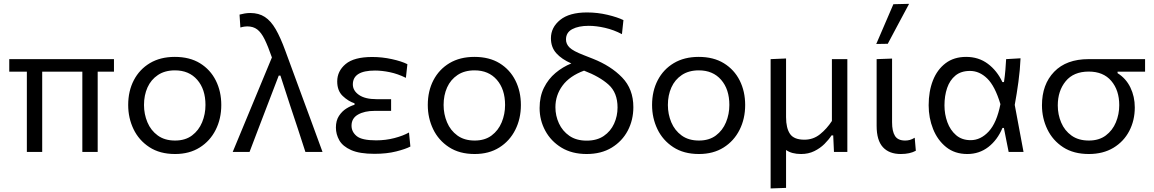

<svg xmlns="http://www.w3.org/2000/svg" viewBox="-20 -812 6169 1026"><path d="M123.5 0V-429H29.5V-496H589V-429H502V0H420V-429H205.5V0Z M915.5 11Q834 11 778 -25.8Q722 -62.5 693.5 -122Q665 -181.5 665 -251Q665 -325.5 695.2 -383.5Q725.5 -441.5 781.2 -474.8Q837 -508 914 -508Q993.5 -508 1048.8 -474Q1104 -440 1133.2 -381.8Q1162.5 -323.5 1162.5 -251Q1162.5 -177.5 1132.5 -118Q1102.5 -58.5 1047.2 -23.8Q992 11 915.5 11ZM915.5 -61Q970 -61 1006 -88Q1042 -115 1060 -158.5Q1078 -202 1078 -251Q1078 -335 1034 -385.5Q990 -436 915 -436Q861 -436 824 -411.2Q787 -386.5 768.2 -344.8Q749.5 -303 749.5 -251Q749.5 -202 767.8 -158.5Q786 -115 823 -88Q860 -61 915.5 -61Z M1223.5 0Q1251.5 -67.5 1281.8 -140.5Q1312 -213.5 1340.5 -282Q1362 -334 1385.8 -391.2Q1409.5 -448.5 1433 -505Q1412 -565.5 1394 -602Q1376 -638.5 1354.5 -654.8Q1333 -671 1301 -671Q1295.5 -671 1285.8 -669.8Q1276 -668.5 1264.5 -665L1260 -734Q1273 -737.5 1287.5 -740Q1302 -742.5 1317.5 -742.5Q1363 -742.5 1395.2 -721.5Q1427.5 -700.5 1453.2 -656Q1479 -611.5 1505 -540L1599.5 -283Q1624 -217 1641.5 -169.2Q1659 -121.5 1673.5 -81.8Q1688 -42 1703.5 0H1612Q1592 -62 1571.8 -123.8Q1551.5 -185.5 1530.5 -248L1478.5 -408H1469.5L1407 -245Q1382.5 -181 1359.2 -120.2Q1336 -59.5 1313.5 0Z M1981 10Q1901.5 10 1856.5 -10Q1811.5 -30 1793.2 -62.2Q1775 -94.5 1775 -130.5Q1775 -167.5 1791.2 -192.5Q1807.5 -217.5 1830.8 -232Q1854 -246.5 1874.5 -252V-260Q1841 -271 1811.5 -299Q1782 -327 1782 -377Q1782 -432 1827 -469.8Q1872 -507.5 1969 -507.5Q2022 -507.5 2074.2 -496Q2126.5 -484.5 2157 -469L2149 -396Q2105.5 -417.5 2063.2 -426.2Q2021 -435 1984 -435Q1865.5 -435 1865.5 -361Q1865.5 -327.5 1898.2 -304.8Q1931 -282 1992.5 -282H2070V-219.5H1981Q1928 -219.5 1893.2 -199.8Q1858.5 -180 1858.5 -140.5Q1858.5 -107.5 1886 -84.8Q1913.5 -62 1990 -62Q2041 -62 2087.8 -74.2Q2134.5 -86.5 2165.5 -104L2173 -29Q2147.5 -15.5 2097.2 -2.8Q2047 10 1981 10Z M2516.5 11Q2435 11 2379 -25.8Q2323 -62.5 2294.5 -122Q2266 -181.5 2266 -251Q2266 -325.5 2296.2 -383.5Q2326.5 -441.5 2382.2 -474.8Q2438 -508 2515 -508Q2594.5 -508 2649.8 -474Q2705 -440 2734.2 -381.8Q2763.5 -323.5 2763.5 -251Q2763.5 -177.5 2733.5 -118Q2703.5 -58.5 2648.2 -23.8Q2593 11 2516.5 11ZM2516.5 -61Q2571 -61 2607 -88Q2643 -115 2661 -158.5Q2679 -202 2679 -251Q2679 -335 2635 -385.5Q2591 -436 2516 -436Q2462 -436 2425 -411.2Q2388 -386.5 2369.2 -344.8Q2350.5 -303 2350.5 -251Q2350.5 -202 2368.8 -158.5Q2387 -115 2424 -88Q2461 -61 2516.5 -61Z M3115 11Q3036.5 11 2980.2 -23.2Q2924 -57.5 2893.8 -113.5Q2863.5 -169.5 2863.5 -234.5Q2863.5 -296.5 2886.8 -343.2Q2910 -390 2948.5 -422.2Q2987 -454.5 3033 -473Q2981.5 -495.5 2952.8 -527.5Q2924 -559.5 2924 -607.5Q2924 -665.5 2973.2 -705.5Q3022.5 -745.5 3117 -745.5Q3173 -745.5 3226.5 -732.8Q3280 -720 3311.5 -704.5L3303.5 -629.5Q3260 -652.5 3213.2 -663.2Q3166.5 -674 3126 -674Q3071.5 -674 3038 -656.2Q3004.5 -638.5 3004.5 -601Q3004.5 -576.5 3023.8 -557.8Q3043 -539 3099 -517.5L3148.5 -498Q3244.5 -460 3304.5 -398Q3364.5 -336 3364.5 -239.5Q3364.5 -171 3334.8 -114.2Q3305 -57.5 3249 -23.2Q3193 11 3115 11ZM2948 -239Q2948 -193.5 2966.8 -152.8Q2985.5 -112 3022.5 -86.2Q3059.5 -60.5 3115 -60.5Q3170 -60.5 3206.5 -85.5Q3243 -110.5 3261.5 -151Q3280 -191.5 3280 -237.5Q3280 -316.5 3232.2 -359.5Q3184.5 -402.5 3101 -434.5Q3024 -406 2986 -354.5Q2948 -303 2948 -239Z M3715 11Q3633.5 11 3577.5 -25.8Q3521.5 -62.5 3493 -122Q3464.5 -181.5 3464.5 -251Q3464.5 -325.5 3494.8 -383.5Q3525 -441.5 3580.8 -474.8Q3636.5 -508 3713.5 -508Q3793 -508 3848.2 -474Q3903.5 -440 3932.8 -381.8Q3962 -323.5 3962 -251Q3962 -177.5 3932 -118Q3902 -58.5 3846.8 -23.8Q3791.5 11 3715 11ZM3715 -61Q3769.5 -61 3805.5 -88Q3841.5 -115 3859.5 -158.5Q3877.5 -202 3877.5 -251Q3877.5 -335 3833.5 -385.5Q3789.5 -436 3714.5 -436Q3660.5 -436 3623.5 -411.2Q3586.5 -386.5 3567.8 -344.8Q3549 -303 3549 -251Q3549 -202 3567.2 -158.5Q3585.5 -115 3622.5 -88Q3659.5 -61 3715 -61Z M4098 195V-496L4180.5 -499.5V-186Q4180.5 -127 4201.8 -96.2Q4223 -65.5 4278.5 -65.5Q4326 -65.5 4362.2 -94.8Q4398.5 -124 4425.5 -165.5V-496H4508V0H4436.5Q4435.5 -22 4434.5 -44.2Q4433.5 -66.5 4432.5 -88.5H4423.5Q4409 -66 4386 -43Q4363 -20 4331.5 -4.5Q4300 11 4261 11Q4210.5 11 4180.5 -10.5V192Z M4793.5 11Q4731.5 11 4698 -25.5Q4664.5 -62 4664.5 -139.5V-496L4747 -499V-158.5Q4747 -110.5 4762.5 -85.8Q4778 -61 4817 -61Q4830 -61 4842 -64.2Q4854 -67.5 4868 -76L4874 -6.5Q4842.5 11 4793.5 11ZM4662.5 -577Q4685.5 -630.5 4708.5 -683.8Q4731.5 -737 4754 -789.5L4838 -791.5Q4809 -737.5 4780.5 -684.2Q4752 -631 4724 -578Z M5149 11Q5082 11 5036 -26Q4990 -63 4966.2 -122.5Q4942.5 -182 4942.5 -249.5Q4942.5 -323.5 4965.2 -381.8Q4988 -440 5032.8 -474Q5077.5 -508 5143 -508Q5209.5 -508 5258.8 -471.2Q5308 -434.5 5336.5 -373.5H5345Q5350 -407 5352.5 -437.5Q5355 -468 5356.5 -496L5433.5 -500.5Q5431 -439 5422.2 -374.8Q5413.5 -310.5 5402.5 -251.5Q5414.5 -188.5 5426 -125.8Q5437.5 -63 5449.5 0H5370Q5363.5 -32 5357.2 -64Q5351 -96 5344.5 -128.5H5337Q5310 -64 5261.5 -26.5Q5213 11 5149 11ZM5167 -63Q5220.5 -63 5263.5 -109.5Q5306.5 -156 5326 -255.5Q5297 -352 5255.5 -392.5Q5214 -433 5163.5 -433Q5115.5 -433 5085.5 -408.2Q5055.5 -383.5 5041.2 -341.8Q5027 -300 5027 -249Q5027 -201.5 5042.5 -159Q5058 -116.5 5089 -89.8Q5120 -63 5167 -63Z M5798.5 11Q5717 11 5661.2 -25.2Q5605.5 -61.5 5576.8 -121Q5548 -180.5 5548 -249.5Q5548 -361 5613.2 -428.5Q5678.5 -496 5797 -496H6099V-429H5952V-421Q5997 -393 6020.5 -344.5Q6044 -296 6044 -238Q6044 -168.5 6014.5 -112Q5985 -55.5 5929.8 -22.2Q5874.5 11 5798.5 11ZM5798.5 -61Q5853 -61 5889 -88Q5925 -115 5943 -158.2Q5961 -201.5 5961 -250Q5961 -329.5 5918.5 -379.5Q5876 -429.5 5798 -429.5Q5717 -429.5 5674.8 -378Q5632.5 -326.5 5632.5 -248.5Q5632.5 -200 5650.8 -157Q5669 -114 5706 -87.5Q5743 -61 5798.5 -61Z"/></svg>

Font: Commissioner
Style: Regular
Weight: 400
Designer: Kostas Bartsokas
Foundry: Kostas Bartsokas
Version: Version 1.000; ttfautohint (v1.8.3)